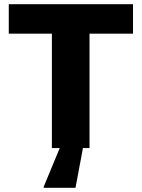

<svg xmlns="http://www.w3.org/2000/svg" viewBox="-20 -708 677 918"><path d="M228 0V-547H22V-688H616V-547H408V0ZM189 190V185L273 -18H379V-13L341 190Z"/></svg>

Font: Saira SemiExpanded
Style: Bold
Weight: 700
Width: 6
Designer: Hector Gatti with collaboration of the Omnibus-Type team
Foundry: Omnibus-Type
Version: Version 1.101